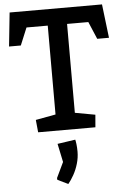

<svg xmlns="http://www.w3.org/2000/svg" viewBox="-64 -737 721 1089"><g transform="rotate(-5 296.5 -192.0)"><path d="M135 0 128 -71 242 -92V-598H121L80 -499H13L33 -691H559L582 -499H515L473 -598H352V-92L467 -71L461 0ZM220 278 219 268 261 180 239 75 341 60Q343 66 345.5 85.5Q348 105 348 129Q348 163 338 197Q328 231 312 259.5Q296 288 280 307Z"/></g></svg>

Font: Kreon Light Medium
Style: Regular
Weight: 500
Version: Version 2.002